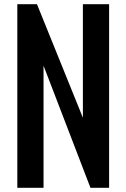

<svg xmlns="http://www.w3.org/2000/svg" viewBox="-20 -895 602 915"><path d="M187.5 0H62.5V-875H156.2L375 -334V-875H500V0H411.1L187.5 -582Z"/></svg>

Font: Oswald
Style: Book
Weight: 400
Designer: vernon adams
Foundry: vernon adams
Version: Version 1.000